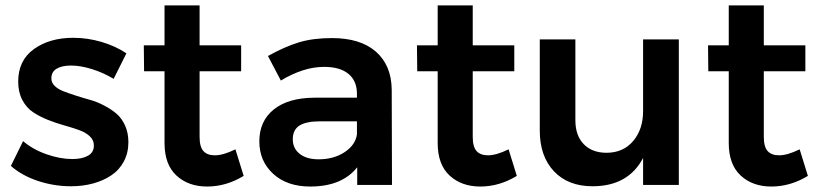

<svg xmlns="http://www.w3.org/2000/svg" viewBox="-20 -680 3011 706"><path d="M397.9 -390.1Q359.4 -413.1 317.6 -426Q275.9 -439 241.2 -439Q208 -439 188.5 -427.5Q168.9 -416 168.9 -392.1Q168.9 -376 181.2 -364Q193.4 -352.1 213.1 -344.5Q232.9 -336.9 258.5 -328.6Q284.2 -320.3 310.5 -313Q336.9 -305.7 362.5 -292.2Q388.2 -278.8 408 -262.2Q427.7 -245.6 439.9 -218.5Q452.1 -191.4 452.1 -157.2Q452.1 -117.7 435.3 -86.2Q418.5 -54.7 389.2 -35.2Q359.9 -15.6 322.3 -5.4Q284.7 4.9 241.2 4.9Q179.2 4.9 120.4 -14.4Q61.5 -33.7 20 -69.8L64.9 -161.1Q100.6 -130.4 150.9 -112.8Q201.2 -95.2 246.1 -95.2Q281.7 -95.2 303.5 -107.4Q325.2 -119.6 325.2 -145Q325.2 -165 309.8 -179.2Q294.4 -193.4 269.8 -202.1Q245.1 -210.9 215.3 -219.2Q185.5 -227.5 156 -239.3Q126.5 -251 101.8 -267.3Q77.1 -283.7 62 -312.5Q46.9 -341.3 46.9 -379.9Q46.9 -458 104.7 -499.5Q162.6 -541 249 -541Q301.8 -541 353.3 -525.9Q404.8 -510.7 444.8 -483.9Z M845.7 -130.9 876 -33.2Q811.5 5.9 741.7 5.9Q672.4 5.9 628.7 -34.7Q585 -75.2 585 -153.8V-418H509.8L508.8 -513.2H585V-660.2H713.9V-513.2H866.7V-418H713.9V-176.8Q713.9 -140.1 728 -124.5Q742.2 -108.9 770 -108.9Q800.8 -108.9 845.7 -130.9Z M1421.4 0H1293.5V-64.9Q1237.3 5.9 1120.6 5.9Q1035.6 5.9 984.6 -40.8Q933.6 -87.4 933.6 -160.2Q933.6 -234.9 986.8 -277.6Q1040 -320.3 1136.7 -320.8H1292.5V-335Q1292.5 -382.3 1261.5 -408.2Q1230.5 -434.1 1171.4 -434.1Q1096.2 -434.1 1012.7 -383.8L965.3 -474.1Q1027.8 -508.8 1079.6 -524.4Q1131.3 -540 1200.7 -540Q1305.2 -540 1362.3 -490Q1419.4 -439.9 1420.4 -350.1ZM1151.4 -94.2Q1207.5 -94.2 1247.3 -120.6Q1287.1 -147 1292.5 -186V-233.9H1157.7Q1105.5 -233.9 1081.1 -218.3Q1056.6 -202.6 1056.6 -168Q1056.6 -134.3 1082 -114.3Q1107.4 -94.2 1151.4 -94.2Z M1850.1 -130.9 1880.4 -33.2Q1815.9 5.9 1746.1 5.9Q1676.8 5.9 1633.1 -34.7Q1589.4 -75.2 1589.4 -153.8V-418H1514.2L1513.2 -513.2H1589.4V-660.2H1718.3V-513.2H1871.1V-418H1718.3V-176.8Q1718.3 -140.1 1732.4 -124.5Q1746.6 -108.9 1774.4 -108.9Q1805.2 -108.9 1850.1 -130.9Z M2344.7 -535.2H2476.1V0H2344.7V-99.1Q2290 4.9 2158.7 4.9Q2068.8 4.9 2016.8 -50.3Q1964.8 -105.5 1964.8 -200.2V-535.2H2095.7V-237.8Q2095.7 -181.6 2126.5 -149.9Q2157.2 -118.2 2210.9 -118.2Q2272.5 -118.7 2308.6 -161.9Q2344.7 -205.1 2344.7 -271Z M2920.4 -130.9 2950.7 -33.2Q2886.2 5.9 2816.4 5.9Q2747.1 5.9 2703.4 -34.7Q2659.7 -75.2 2659.7 -153.8V-418H2584.5L2583.5 -513.2H2659.7V-660.2H2788.6V-513.2H2941.4V-418H2788.6V-176.8Q2788.6 -140.1 2802.7 -124.5Q2816.9 -108.9 2844.7 -108.9Q2875.5 -108.9 2920.4 -130.9Z"/></svg>

Font: Montserrat-Arabic Medium
Style: Regular
Weight: 500
Designer: Mohamed Gaber
Foundry: Kief Type Foundry
Version: Version 5.008;PS 005.008;hotconv 1.0.88;makeotf.lib2.5.64775